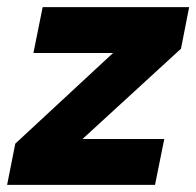

<svg xmlns="http://www.w3.org/2000/svg" viewBox="-33 -520 552 540"><path d="M476 -383 199 -129H429L403 0H-13L10 -116L285 -371H61L87 -500H499Z"/></svg>

Font: Albert Sans ExtraBold
Style: Italic
Weight: 800
Italic angle: -11.25°
Designer: Andreas Rasmussen
Foundry: a.Foundry
Version: Version 1.025